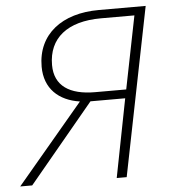

<svg xmlns="http://www.w3.org/2000/svg" viewBox="-79 -704 665 749"><g transform="rotate(-5 253.0 -329.5)"><path d="M348 0H387L519 -659H335C192 -659 94 -586 94 -458C94 -372 149 -322 231 -310L-30 0H17L272 -307H273H408ZM293 -341C194 -341 135 -379 135 -461C135 -566 209 -626 341 -626H472L415 -341Z"/></g></svg>

Font: Source Sans Pro Light
Style: Italic
Weight: 300
Italic angle: -11°
Designer: Paul D. Hunt
Foundry: Adobe Systems Incorporated
Version: Version 3.006;hotconv 1.0.111;makeotfexe 2.5.65597